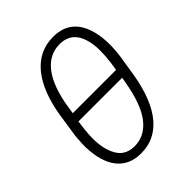

<svg xmlns="http://www.w3.org/2000/svg" viewBox="-204 -841 969 969"><g transform="rotate(-45 280.5 -356.0)"><path d="M231 9.8C233.9 9.8 236.8 9.8 239.3 9.8C364.7 9.8 454.1 -88.4 489.7 -292L508.8 -412.1C511.7 -433.6 513.7 -456.1 514.2 -479.5C514.2 -483.4 514.2 -487.3 514.2 -491.7C514.2 -525.9 510.7 -558.1 502.9 -587.4C480 -674.3 427.2 -718.8 344.2 -720.7C342.3 -720.7 340.3 -720.7 338.4 -720.7C271 -720.7 215.3 -693.8 171.9 -640.6C128.4 -587.4 98.6 -510.3 83 -409.2L64.5 -285.6L61 -233.4V-210C64.9 -69.3 125.5 7.3 231 9.8ZM142.1 -413.6C168 -585 236.8 -671.4 335.9 -671.4C337.4 -671.4 339.4 -671.4 341.3 -671.4C412.1 -668.9 450.7 -620.1 457.5 -524.9C458 -518.1 458 -510.7 458 -502.9C458 -478.5 456.1 -450.7 452.1 -419.9L445.8 -377.9H136.7ZM428.2 -267.6C411.6 -188 387.2 -130.4 355 -93.8C322.8 -57.1 284.7 -39.1 241.2 -39.1C238.8 -39.1 236.8 -39.1 234.4 -39.1C193.8 -40.5 164.1 -57.6 145.5 -90.3C126.5 -123.5 117.2 -165.5 117.2 -216.3C117.2 -225.1 117.7 -234.4 118.2 -244.1C119.1 -264.2 122.1 -292.5 127.4 -328.1H439.5Z"/></g></svg>

Font: Roboto Light
Style: Italic
Weight: 300
Italic angle: -12°
Designer: Google
Version: Version 2.137; 2017